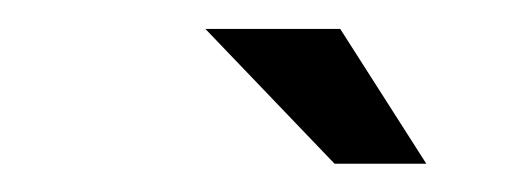

<svg xmlns="http://www.w3.org/2000/svg" viewBox="-20 -722 362 136"><path d="M217 -606H282L221 -701.5H125.5Z"/></svg>

Font: Anybody UltraCondensed Thin SemiBold
Style: Italic
Weight: 600
Italic angle: -10°
Version: Version 1.111